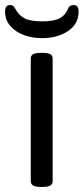

<svg xmlns="http://www.w3.org/2000/svg" viewBox="-25 -733 329 755"><path d="M135 2Q113 2 104.5 -4Q96 -10 96 -20V-503Q96 -514 104.5 -519.5Q113 -525 135 -525H143Q165 -525 173.5 -519.5Q182 -514 182 -503V-20Q182 -10 173.5 -4Q165 2 143 2ZM140 -583Q101 -583 68 -595.5Q35 -608 15 -631.5Q-5 -655 -5 -688Q-5 -713 14 -713Q21 -713 25.5 -710.5Q30 -708 36 -697Q49 -673 71.5 -661Q94 -649 140 -649Q187 -649 209.5 -661Q232 -673 242 -697Q246 -708 252 -710.5Q258 -713 266 -713Q284 -713 284 -688Q284 -638 242 -610.5Q200 -583 140 -583Z"/></svg>

Font: Asap Semi Expanded
Style: Regular
Weight: 400
Width: 6
Designer: Pablo Cosgaya
Foundry: Omnibus-Type
Version: Version 3.001; ttfautohint (v1.8.4.7-5d5b)